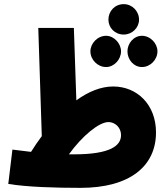

<svg xmlns="http://www.w3.org/2000/svg" viewBox="-20 -895 809 928"><path d="M578 -728C619 -728 652 -761 652 -800C652 -841 619 -875 578 -875C535 -875 504 -841 504 -800C504 -761 535 -728 578 -728ZM369 13C608 13 734 -92 734 -255C734 -389 643 -477 527 -477C469 -477 408 -453 349 -410L337 -760H165L182 -237C164 -213 147 -188 130 -161C103 -164 73 -168 40 -172L20 -6C111 9 247 13 369 13ZM493 -571C531 -571 565 -607 565 -647C565 -685 531 -722 493 -722C451 -722 417 -685 417 -647C417 -607 451 -571 493 -571ZM666 -571C707 -571 741 -607 741 -647C741 -685 707 -722 666 -722C626 -722 596 -685 596 -647C596 -607 626 -571 666 -571ZM504 -305C536 -305 565 -279 565 -242C565 -191 514 -149 337 -149C329 -149 321 -149 313 -149C378 -239 459 -305 504 -305Z"/></svg>

Font: Noto Sans Arabic ExtCond Blk
Style: Regular
Weight: 900
Width: 2
Designer: Monotype Design Team, Nadine Chahine, Nizar Qandah and Khaled Hosny
Foundry: Monotype Imaging Inc.
Version: Version 2.012